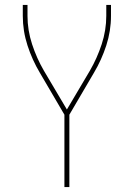

<svg xmlns="http://www.w3.org/2000/svg" viewBox="-20 -755 540 775"><path d="M240 0V-292L141 -461Q110 -513 91 -571.5Q72 -630 72 -691V-735H91V-691Q91 -633 109.5 -576.5Q128 -520 157 -470L250 -313L343 -470Q372 -520 390.5 -576.5Q409 -633 409 -691V-735H428V-691Q428 -630 409 -571.5Q390 -513 359 -461L260 -292V0Z"/></svg>

Font: Zed Mono Thin
Style: Regular
Weight: 100
Monospace: yes
Designer: Belleve Invis
Foundry: Belleve Invis
Version: Version 1.0.0; ttfautohint (v1.8.4)